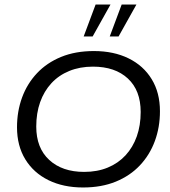

<svg xmlns="http://www.w3.org/2000/svg" viewBox="-20 -820 754 850"><path d="M347.6 10Q260.5 10 194.5 -22.4Q128.6 -54.8 91.9 -114.8Q55.3 -174.7 55.3 -256.6Q55.3 -327.1 77.7 -388.3Q100.2 -449.6 143.8 -495.9Q187.4 -542.2 250.7 -568.1Q314 -594 395.8 -594Q483.4 -594 549.3 -561.6Q615.2 -529.2 651.6 -469.4Q688.1 -409.7 688.1 -327.4Q688.1 -256.9 665.6 -195.7Q643.1 -134.4 599.5 -88.1Q556 -41.8 492.6 -15.9Q429.3 10 347.6 10ZM352.6 -59Q410.8 -59 457 -78.1Q503.1 -97.1 535.8 -132.4Q568.4 -167.8 585.6 -216.3Q602.8 -264.8 602.8 -324.3Q602.8 -419.7 546.2 -472.3Q489.6 -525 391.3 -525Q333.5 -525 286.9 -505.9Q240.2 -486.9 207.6 -451.6Q174.9 -416.2 157.7 -367.7Q140.5 -319.2 140.5 -259.7Q140.5 -164.9 197.9 -112Q255.3 -59 352.6 -59ZM350.4 -658.5 403.2 -799.8H469.1L390.1 -658.5ZM465.8 -658.5 518.6 -799.8H583.9L504.9 -658.5Z"/></svg>

Font: Rokkitt SemiBold
Style: Italic
Weight: 600
Italic angle: -9°
Designer: Vernon Adams
Foundry: Vernon Adams
Version: Version 3.103